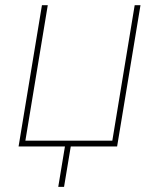

<svg xmlns="http://www.w3.org/2000/svg" viewBox="-20 -566 615 742"><path d="M51.8 0 142.1 -545.9H164.6L78.1 -22.5H414.1L500.5 -545.9H522.9L432.6 0ZM205.1 156.2 232.9 -11.7H255.4L227.5 156.2Z"/></svg>

Font: Inter Thin
Style: Italic
Weight: 250
Italic angle: -9.3988°
Designer: Rasmus Andersson
Foundry: rsms
Version: Version 4.001;git-66647c0bb